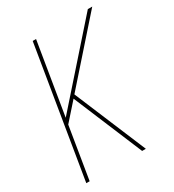

<svg xmlns="http://www.w3.org/2000/svg" viewBox="-178 -838 855 941"><g transform="rotate(-30 250.0 -367.5)"><path d="M348 0 185 -390 99 -293 51 0H32L153 -735H172L105 -328L465 -735H490L199 -406L369 0Z"/></g></svg>

Font: Iosevka Thin Oblique
Style: Regular
Weight: 100
Italic angle: -9°
Monospace: yes
Designer: Belleve Invis
Foundry: Belleve Invis
Version: Version 32.5.0; ttfautohint (v1.8.4)